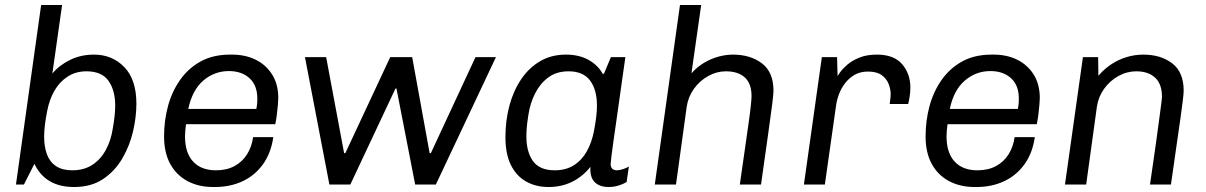

<svg xmlns="http://www.w3.org/2000/svg" viewBox="-20 -740 4836 770"><path d="M277 10Q162 10 118 -83L76 0H44L145 -720H229L190 -445Q217 -478 260.5 -499.5Q304 -521 357 -521Q430 -521 478.5 -471Q527 -421 527 -324Q527 -271 513.5 -213Q500 -155 470.5 -104.5Q441 -54 393.5 -22Q346 10 277 10ZM270 -57Q317 -57 350.5 -79Q384 -101 404.5 -139Q425 -177 432 -223Q437 -250 439.5 -274Q442 -298 442 -316Q442 -378 415 -416Q388 -454 327 -454Q284 -454 251.5 -433Q219 -412 198.5 -376.5Q178 -341 169 -294Q163 -264 160 -238Q157 -212 157 -192Q157 -151 168.5 -120.5Q180 -90 205 -73.5Q230 -57 270 -57Z M835 10Q776 10 731.5 -14Q687 -38 662.5 -83Q638 -128 638 -193Q638 -257 654 -315.5Q670 -374 703 -420.5Q736 -467 785.5 -494Q835 -521 903 -521H911Q964 -521 1005.5 -500.5Q1047 -480 1071.5 -441Q1096 -402 1096 -347Q1096 -338 1094.5 -320.5Q1093 -303 1090.5 -282Q1088 -261 1084 -242H726Q724 -228 723 -215Q722 -202 722 -193Q722 -127 754.5 -92Q787 -57 846 -57Q889 -57 920.5 -74Q952 -91 971 -121.5Q990 -152 995 -190H1076Q1067 -126 1034.5 -81Q1002 -36 952.5 -13Q903 10 842 10ZM735 -303H1008Q1011 -319 1011.5 -328Q1012 -337 1012 -344Q1012 -398 980.5 -426.5Q949 -455 898 -455Q840 -455 795.5 -417Q751 -379 735 -303Z M1301 0 1203 -511H1288L1360 -126H1365L1545 -511H1633L1703 -126H1708L1887 -511H1969L1728 0H1645L1570 -385H1566L1385 0Z M2180 10Q2129 10 2090 -12Q2051 -34 2029 -78Q2007 -122 2007 -190Q2007 -257 2023 -316.5Q2039 -376 2070 -422Q2101 -468 2146 -494.5Q2191 -521 2250 -521Q2302 -521 2340 -500Q2378 -479 2397 -444H2402L2430 -511H2488Q2479 -448 2470.5 -387.5Q2462 -327 2454.5 -274Q2447 -221 2441 -179.5Q2435 -138 2432 -112.5Q2429 -87 2429 -82Q2429 -69 2436 -63Q2443 -57 2453 -57Q2464 -57 2478 -61.5Q2492 -66 2502 -72L2493 -10Q2480 -2 2461 4Q2442 10 2420 10Q2395 10 2377.5 0Q2360 -10 2353 -28Q2346 -46 2348 -71Q2317 -32 2274.5 -11Q2232 10 2180 10ZM2205 -57Q2249 -57 2281 -77Q2313 -97 2333 -132.5Q2353 -168 2362 -214Q2369 -251 2371.5 -274.5Q2374 -298 2374 -317Q2374 -380 2346.5 -417Q2319 -454 2260 -454Q2212 -454 2179 -429.5Q2146 -405 2126 -365.5Q2106 -326 2099 -279Q2094 -247 2092.5 -228Q2091 -209 2091 -193Q2091 -131 2117.5 -94Q2144 -57 2205 -57Z M2606 0 2707 -720H2792L2753 -446Q2775 -471 2802.5 -487.5Q2830 -504 2860 -512.5Q2890 -521 2920 -521Q2989 -521 3035.5 -486Q3082 -451 3082 -376Q3082 -363 3077 -323Q3072 -283 3061 -205.5Q3050 -128 3032 0H2947Q2959 -84 2968 -146.5Q2977 -209 2983 -252Q2989 -295 2991.5 -320Q2994 -345 2994 -354Q2994 -405 2967 -429.5Q2940 -454 2891 -454Q2854 -454 2820 -435Q2786 -416 2763 -384Q2740 -352 2734 -312L2691 0Z M3204 0 3276 -511H3337L3339 -435Q3340 -437 3349.5 -450.5Q3359 -464 3378 -480.5Q3397 -497 3426.5 -509Q3456 -521 3497 -521Q3565 -521 3598 -482.5Q3631 -444 3631 -388Q3631 -370 3627.5 -349Q3624 -328 3622 -323H3548Q3550 -337 3551 -346.5Q3552 -356 3552 -362Q3552 -383 3543.5 -404Q3535 -425 3515.5 -439Q3496 -453 3461 -453Q3430 -453 3407.5 -440Q3385 -427 3369 -406Q3353 -385 3344.5 -362Q3336 -339 3333 -317L3288 0Z M3889 10Q3830 10 3785.5 -14Q3741 -38 3716.5 -83Q3692 -128 3692 -193Q3692 -257 3708 -315.5Q3724 -374 3757 -420.5Q3790 -467 3839.5 -494Q3889 -521 3957 -521H3965Q4018 -521 4059.5 -500.5Q4101 -480 4125.5 -441Q4150 -402 4150 -347Q4150 -338 4148.5 -320.5Q4147 -303 4144.5 -282Q4142 -261 4138 -242H3780Q3778 -228 3777 -215Q3776 -202 3776 -193Q3776 -127 3808.5 -92Q3841 -57 3900 -57Q3943 -57 3974.5 -74Q4006 -91 4025 -121.5Q4044 -152 4049 -190H4130Q4121 -126 4088.5 -81Q4056 -36 4006.5 -13Q3957 10 3896 10ZM3789 -303H4062Q4065 -319 4065.5 -328Q4066 -337 4066 -344Q4066 -398 4034.5 -426.5Q4003 -455 3952 -455Q3894 -455 3849.5 -417Q3805 -379 3789 -303Z M4251 0 4323 -511H4384L4385 -436Q4408 -463 4436.5 -482Q4465 -501 4498 -511Q4531 -521 4565 -521Q4635 -521 4681 -486Q4727 -451 4727 -376Q4727 -369 4726 -359Q4725 -349 4722.5 -328.5Q4720 -308 4714.5 -268.5Q4709 -229 4699.5 -164Q4690 -99 4676 0H4592Q4606 -94 4614.5 -156Q4623 -218 4628 -255Q4633 -292 4635.5 -311.5Q4638 -331 4639 -339Q4640 -347 4640 -352Q4640 -403 4612.5 -428.5Q4585 -454 4537 -454Q4499 -454 4465 -435Q4431 -416 4408 -384Q4385 -352 4379 -312L4336 0Z"/></svg>

Font: Chivo Medium Light
Style: Italic
Weight: 300
Italic angle: -8.05°
Version: Version 2.002